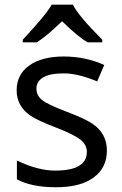

<svg xmlns="http://www.w3.org/2000/svg" viewBox="-20 -786 519 816"><path d="M51.8 -23.9V-104Q140.1 -61 214.4 -61Q349.1 -61 349.1 -140.1Q349.1 -171.9 320.1 -193.8Q291 -215.8 216.1 -244.6Q141.1 -273.4 110.4 -293.9Q50.8 -334 50.8 -401.9Q50.8 -469.7 104.5 -507.8Q158.2 -545.9 250.7 -545.9Q343.3 -545.9 422.9 -509.8L393.1 -439.9Q311.5 -474.1 251.5 -474.1Q191.4 -474.1 163.1 -456.8Q134.8 -439.5 134.8 -409.7Q134.8 -379.9 159.2 -360.6Q183.6 -341.3 261.7 -311.8Q339.8 -282.2 372.1 -260.7Q434.6 -218.8 434.3 -145.8Q434.1 -72.8 377.9 -31.5Q321.8 9.8 218 9.8Q114.3 9.8 51.8 -23.9ZM414.6 -606H352.5Q308.6 -631.8 243.7 -695.8Q179.7 -633.3 136.7 -606H76.7V-617.2Q176.3 -723.6 199.7 -766.1H289.6Q314.9 -716.8 414.6 -617.2Z"/></svg>

Font: NotoSans
Style: Regular
Weight: 400
Designer: Monotype Design team
Foundry: Monotype Imaging Inc.
Version: Version 1.04